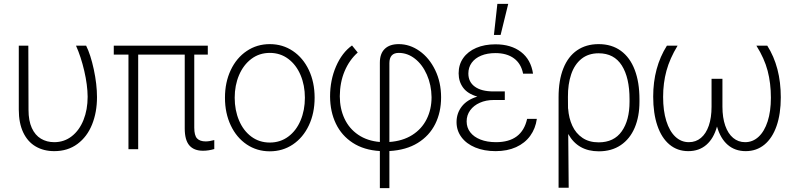

<svg xmlns="http://www.w3.org/2000/svg" viewBox="-20 -764 4043 983"><path d="M125 -530.3 126 -201.2Q126 -146 142.8 -108.9Q159.7 -71.8 189.5 -54Q219.2 -36.1 257.8 -36.1Q308.6 -36.1 347.4 -66.4Q386.2 -96.7 407.5 -149.7Q428.7 -202.6 428.7 -268.6Q428.2 -328.6 411.4 -401.1Q394.5 -473.6 369.1 -530.3H420.9Q443.8 -484.9 460.2 -408.7Q476.6 -332.5 476.6 -266.6Q476.6 -189.5 451.4 -126.7Q426.3 -64 376.7 -27.1Q327.1 9.8 257.8 9.8Q203.6 9.8 162.6 -14.2Q121.6 -38.1 98.9 -85.9Q76.2 -133.8 76.2 -203.1V-530.3Z M1043.9 -484.4H974.6V-110.4Q974.6 -70.3 989 -55.2Q1003.4 -40 1033.2 -40Q1051.8 -40 1077.1 -46.9V-1Q1047.4 7.8 1019.5 7.8Q973.1 7.8 949.5 -19.5Q925.8 -46.9 925.8 -106.4V-484.4H687.5V0H637.7V-484.4H562.5V-530.3H1043.9Z M1131.8 -263.7Q1131.8 -342.8 1161.4 -405.3Q1190.9 -467.8 1243.2 -502.9Q1295.4 -538.1 1361.3 -538.1Q1427.2 -538.1 1479.5 -502.9Q1531.7 -467.8 1561.3 -405.3Q1590.8 -342.8 1590.8 -263.7Q1590.8 -184.6 1561.3 -122.1Q1531.7 -59.6 1479.5 -24.4Q1427.2 10.7 1361.3 10.7Q1295.4 10.7 1243.2 -24.4Q1190.9 -59.6 1161.4 -122.1Q1131.8 -184.6 1131.8 -263.7ZM1541 -263.7Q1541 -327.1 1518.8 -379.6Q1496.6 -432.1 1455.8 -462.6Q1415 -493.2 1361.3 -493.2Q1307.6 -493.2 1266.8 -462.4Q1226.1 -431.6 1203.9 -379.4Q1181.6 -327.1 1181.6 -263.7Q1181.6 -199.7 1203.9 -147.2Q1226.1 -94.7 1266.8 -64.5Q1307.6 -34.2 1361.3 -34.2Q1415 -34.2 1455.8 -64.5Q1496.6 -94.7 1518.8 -147.2Q1541 -199.7 1541 -263.7Z M2021.5 -538.1Q2078.1 -538.1 2127.9 -502.9Q2177.7 -467.8 2208 -405.3Q2238.3 -342.8 2238.3 -265.6Q2238.3 -189.5 2208.3 -129.2Q2178.2 -68.8 2118.9 -32.2Q2059.6 4.4 1973.6 9.3V199.2H1924.8V9.3Q1843.3 4.4 1786.1 -32.7Q1729 -69.8 1699.7 -130.9Q1670.4 -191.9 1669.9 -269.5Q1669.9 -353.5 1700.4 -424.1Q1731 -494.6 1782.2 -531.2L1811.5 -495.1Q1768.6 -457 1744.4 -399.7Q1720.2 -342.3 1719.7 -271.5Q1719.7 -208 1743.7 -156.7Q1767.6 -105.5 1814 -74Q1860.4 -42.5 1924.8 -37.1V-443.4Q1924.8 -489.7 1950 -513.9Q1975.1 -538.1 2021.5 -538.1ZM2189.5 -266.6Q2188.5 -329.6 2165.5 -381.6Q2142.6 -433.6 2104.5 -463.4Q2066.4 -493.2 2021.5 -493.2Q1973.6 -493.2 1973.6 -440.4V-37.1Q2042 -42 2090.6 -72.8Q2139.2 -103.5 2164.3 -153.8Q2189.5 -204.1 2189.5 -266.6Z M2423.8 -269.5Q2374.5 -283.7 2351.3 -314.9Q2328.1 -346.2 2328.1 -388.7Q2328.1 -433.6 2351.8 -467Q2375.5 -500.5 2418.2 -518.8Q2460.9 -537.1 2516.6 -537.1Q2596.7 -537.1 2647.5 -498Q2698.2 -459 2709 -386.7H2658.2Q2647.9 -438.5 2611.3 -465.3Q2574.7 -492.2 2516.6 -492.2Q2474.6 -492.2 2443.4 -479.2Q2412.1 -466.3 2395 -442.6Q2377.9 -418.9 2377.9 -387.7Q2377.9 -344.2 2411.4 -320.1Q2444.8 -295.9 2506.8 -295.9H2564.5V-252H2506.8Q2468.3 -252 2436.8 -238Q2405.3 -224.1 2387.2 -199.2Q2369.1 -174.3 2369.1 -142.6Q2369.1 -110.8 2387.5 -86.9Q2405.8 -63 2439.7 -49.6Q2473.6 -36.1 2519.5 -36.1Q2652.3 -36.1 2678.7 -155.3H2728.5Q2721.7 -106 2694.6 -68.6Q2667.5 -31.2 2622.3 -10.7Q2577.1 9.8 2517.6 9.8Q2458.5 9.8 2413.1 -9Q2367.7 -27.8 2342.5 -61.8Q2317.4 -95.7 2317.4 -138.7Q2317.4 -184.1 2344.2 -218.8Q2371.1 -253.4 2423.8 -269.5ZM2526.4 -744.1H2582L2543 -585H2508.8Z M3044.9 -538.1Q3111.8 -538.1 3158.7 -503.9Q3205.6 -469.7 3229.7 -406.2Q3253.9 -342.8 3253.9 -255.9V-243.2Q3253.9 -167.5 3229.5 -110.1Q3205.1 -52.7 3158.2 -21Q3111.3 10.7 3045.9 10.7Q2938.5 10.7 2889.2 -78.1L2891.6 197.3H2839.8V-266.6Q2839.8 -353 2864.3 -414.1Q2888.7 -475.1 2934.8 -506.6Q2981 -538.1 3044.9 -538.1ZM2888.2 -207.5 2888.7 -208Q2892.1 -159.2 2910.2 -120.1Q2928.2 -81.1 2962.2 -58.1Q2996.1 -35.2 3044.9 -35.2Q3123.5 -35.2 3163.3 -91.8Q3203.1 -148.4 3203.1 -243.2V-255.9Q3203.1 -366.2 3163.6 -428.7Q3124 -491.2 3044.9 -491.2Q2992.2 -491.2 2956.8 -462.6Q2921.4 -434.1 2904.3 -383.5Q2887.2 -333 2887.7 -267.6Z M3375 -267.6Q3375 -196.8 3391.4 -144.5Q3407.7 -92.3 3437.5 -64.2Q3467.3 -36.1 3506.8 -36.1Q3542.5 -36.1 3568.6 -57.9Q3594.7 -79.6 3608.9 -120.6Q3623 -161.6 3623 -217.8V-360.4H3678.7V-217.8Q3678.7 -161.6 3693.1 -120.6Q3707.5 -79.6 3733.6 -57.9Q3759.8 -36.1 3794.9 -36.1Q3834 -36.1 3863.8 -63.7Q3893.6 -91.3 3910.2 -142.6Q3926.8 -193.8 3926.8 -263.7Q3926.8 -337.9 3910.2 -401.4Q3893.6 -464.8 3852.5 -530.3H3908.2Q3977.5 -421.4 3977.5 -265.6Q3977.5 -180.7 3955.8 -118.7Q3934.1 -56.6 3893.6 -23.4Q3853 9.8 3797.9 9.8Q3743.2 9.8 3705.8 -22.5Q3668.5 -54.7 3650.9 -116.2Q3633.8 -54.7 3596.4 -22.5Q3559.1 9.8 3503.9 9.8Q3448.2 9.8 3407.7 -23.9Q3367.2 -57.6 3345.7 -120.6Q3324.2 -183.6 3324.2 -269.5Q3324.2 -418.9 3394.5 -530.3H3449.2Q3409.2 -464.4 3392.1 -401.6Q3375 -338.9 3375 -267.6Z"/></svg>

Font: Pretendard GOV ExtraLight
Style: Regular
Weight: 200
Designer: Base glyphs from Inter by Rasmus Andersson; Hangeul glyphs from Noto Sans CJK(Source Han Sans) by Jang Soo-young and Kan
Foundry: Kil Hyung-jin
Version: Version 1.309